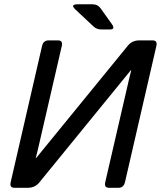

<svg xmlns="http://www.w3.org/2000/svg" viewBox="-20 -892 764 912"><path d="M338.9 -846.2Q311.5 -871.6 349.1 -871.6H419.9Q443.8 -871.6 457 -853.5L511.2 -777.8Q529.8 -752 501.5 -752H461.4Q439 -752 424.3 -766.1ZM48.8 0Q24.4 0 30.8 -26.9L179.7 -673.3Q186 -700.2 210.4 -700.2H255.4Q279.8 -700.2 273.4 -673.3L159.7 -180.7Q154.8 -158.7 149.9 -141.6H151.9L587.9 -675.8Q607.9 -700.2 642.1 -700.2H704.6Q729 -700.2 722.7 -673.3L573.7 -26.9Q567.4 0 543 0H498Q473.6 0 480 -26.9L593.8 -519.5Q598.6 -541.5 603.5 -558.6H601.6L166 -24.4Q146 0 111.3 0Z"/></svg>

Font: Istok Web
Style: BoldItalic
Weight: 700
Italic angle: -13°
Designer: Andrey V. Panov
Foundry: Andrey V. Panov
Version: Version 1.0.2g